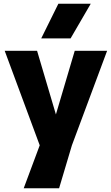

<svg xmlns="http://www.w3.org/2000/svg" viewBox="-20 -800 591 1020"><path d="M294 200H106L191 -28L5 -530H177L277 -192L377 -530H549L362 -28ZM355 -596H199L290 -780H462Z"/></svg>

Font: Tanohe Sans
Style: Bold
Weight: 700
Designer: Village Type and Design LLC & Cristiano Sobral
Foundry: Cooper Hewitt Smithsonian Design Museum
Version: Version 1.00;September 29, 2021;FontCreator 13.0.0.2655 64-b